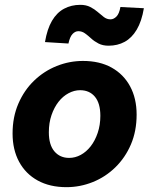

<svg xmlns="http://www.w3.org/2000/svg" viewBox="-20 -762 640 794"><path d="M255 12Q186 12 136 -15.5Q86 -43 59 -93Q32 -143 32 -210Q32 -278 56 -333.5Q80 -389 121 -428.5Q162 -468 214.5 -489Q267 -510 323 -510Q392 -510 441.5 -482.5Q491 -455 518 -405Q545 -355 545 -288Q545 -220 521.5 -165Q498 -110 457 -70Q416 -30 363.5 -9Q311 12 255 12ZM266 -109Q291 -109 314 -121.5Q337 -134 355 -157Q373 -180 384 -212.5Q395 -245 395 -283Q395 -335 372.5 -362Q350 -389 311 -389Q287 -389 263.5 -376.5Q240 -364 222 -341Q204 -318 193 -286Q182 -254 182 -215Q182 -163 205 -136Q228 -109 266 -109ZM429 -573Q405 -573 387.5 -582Q370 -591 357 -603Q344 -615 331.5 -624Q319 -633 304 -633Q291 -633 280 -621.5Q269 -610 263 -582L166 -588Q175 -642 195 -676Q215 -710 245 -726Q275 -742 312 -742Q336 -742 353.5 -733Q371 -724 384 -712.5Q397 -701 409.5 -691.5Q422 -682 437 -682Q450 -682 461.5 -693.5Q473 -705 478 -733L575 -728Q566 -674 545.5 -639.5Q525 -605 495.5 -589Q466 -573 429 -573Z"/></svg>

Font: Source Code Pro ExtraBold
Style: Italic
Weight: 800
Italic angle: -11°
Monospace: yes
Designer: Paul D. Hunt, Teo Tuominen
Foundry: Adobe Systems Incorporated
Version: Version 1.016;hotconv 1.0.116;makeotfexe 2.5.65601